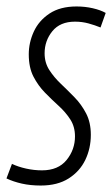

<svg xmlns="http://www.w3.org/2000/svg" viewBox="-36 -564 347 594"><path d="M-16 -12 1 -57Q20 -48 44.5 -42.5Q69 -37 94 -37Q144 -37 170 -69Q196 -101 196 -142Q196 -172 181.5 -194.5Q167 -217 145.5 -236.5Q124 -256 103 -277.5Q82 -299 67.5 -327Q53 -355 53 -396Q53 -432 68.5 -466Q84 -500 117 -522Q150 -544 201 -544Q227 -544 251 -538.5Q275 -533 291 -524L275 -479Q258 -486 238 -491.5Q218 -497 196 -497Q150 -497 126 -467.5Q102 -438 102 -399Q102 -370 116.5 -347.5Q131 -325 152 -305Q173 -285 194.5 -263Q216 -241 230.5 -213Q245 -185 245 -147Q245 -105 228 -69.5Q211 -34 176.5 -12Q142 10 90 10Q58 10 31.5 4Q5 -2 -16 -12Z"/></svg>

Font: Georama Condensed Light
Style: Italic
Weight: 300
Width: 3
Italic angle: -9°
Designer: Jean-Baptiste Levee
Foundry: Production Type
Version: Version 1.000